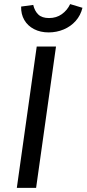

<svg xmlns="http://www.w3.org/2000/svg" viewBox="-20 -916 422 936"><path d="M159 -689H253L156 0H62ZM217 -758Q177 -758 146 -774Q115 -790 98.5 -818.5Q82 -847 83 -884L142 -892Q149 -862 167 -845Q185 -828 219 -828Q255 -828 281.5 -847Q308 -866 322 -896L382 -878Q373 -841 349 -814Q325 -787 290.5 -772.5Q256 -758 217 -758Z"/></svg>

Font: Fira Sans Variable
Style: Italic
Weight: 397
Italic angle: -8°
Designer: Carrois Corporate & Edenspiekermann AG
Foundry: Carrois Corporate GbR & Edenspiekermann AG
Version: Version 4.202